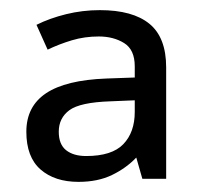

<svg xmlns="http://www.w3.org/2000/svg" viewBox="-20 -742 397 379"><path d="M177 -722Q242 -722 275 -695Q308 -668 308 -609V-389H261L249 -431Q229 -410 201 -396.5Q173 -383 135 -383Q88 -383 60 -407.5Q32 -432 32 -482Q32 -532 71 -558Q110 -584 190 -587L246 -589V-611Q246 -644 225 -657Q204 -670 175 -670Q147 -670 122 -662.5Q97 -655 74 -644L52 -693Q78 -706 110.5 -714Q143 -722 177 -722ZM198 -542Q138 -540 117 -524.5Q96 -509 96 -482Q96 -457 110.5 -445.5Q125 -434 150 -434Q201 -434 223.5 -457.5Q246 -481 246 -521V-544Z"/></svg>

Font: Noto Sans Thaana
Style: Regular
Weight: 400
Designer: Monotype Design Team
Foundry: Monotype Imaging Inc.
Version: Version 2.001